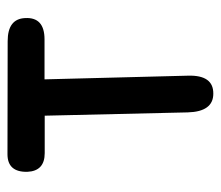

<svg xmlns="http://www.w3.org/2000/svg" viewBox="-58 -498 588 511"><g transform="rotate(-90 235.5 -243.0)"><path d="M33.2 -463.9Q32.2 -516.6 80.1 -516.6L380.9 -516.1Q440.4 -516.1 442.4 -469.7Q445.3 -418 385.7 -418Q332.5 -418 279.3 -418L289.1 -36.1Q291 31.7 241.2 31.2Q193.4 31.2 191.4 -36.6L182.6 -417.5H83Q35.2 -417.5 33.2 -463.9Z"/></g></svg>

Font: Comic Relief
Style: Regular
Weight: 400
Designer: Jeff Davis
Foundry: Loudifier
Version: Version 1.0